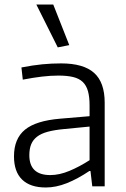

<svg xmlns="http://www.w3.org/2000/svg" viewBox="-20 -826 558 851"><path d="M183 5Q114 5 78 -30Q42 -65 42 -133Q42 -211 90.5 -251Q139 -291 247 -300L377 -311V-359Q377 -396 370 -421.5Q363 -447 347 -462.5Q331 -478 304.5 -484.5Q278 -491 239 -491Q204 -491 166 -486.5Q128 -482 81 -473L75 -527Q126 -537 167.5 -541Q209 -545 251 -545Q350 -545 397 -503Q444 -461 444 -371V0H389L381 -68H376Q324 -33 276 -14Q228 5 183 5ZM203 -50Q243 -50 287.5 -68.5Q332 -87 377 -116V-265L264 -254Q221 -250 191.5 -242Q162 -234 144 -220Q126 -206 118 -186Q110 -166 110 -138Q110 -50 203 -50ZM236 -616 141 -806H216L287 -626Z"/></svg>

Font: Plata Sans Light
Style: Regular
Weight: 300
Designer: Pablo Impallari, Andres Torresi, & Cristiano Sobral
Foundry: Pablo Impallari, Andres Torresi, & Cristiano Sobral
Version: Version 1.00;December 28, 2019;FontCreator 12.0.0.2547 64-bi